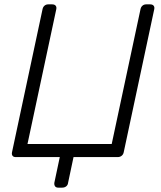

<svg xmlns="http://www.w3.org/2000/svg" viewBox="-20 -720 740 880"><path d="M247 140Q237 140 232.5 134Q228 128 229 118L254 0H52Q42 0 37.5 -6Q33 -12 35 -22L175 -678Q177 -688 184 -694Q191 -700 201 -700H219Q230 -700 235 -694Q240 -688 238 -678L106 -60H492L624 -678Q626 -688 633 -694Q640 -700 650 -700H668Q679 -700 684 -694Q689 -688 687 -678L547 -22Q545 -12 537.5 -6Q530 0 519 0H317L292 118Q291 128 283.5 134Q276 140 265 140Z"/></svg>

Font: Rubik Light
Style: Italic
Weight: 300
Italic angle: -12°
Designer: Hubert and Fischer
Foundry: Hubert and Fischer
Version: Version 2.300;gftools[0.9.30]